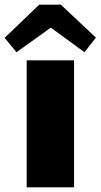

<svg xmlns="http://www.w3.org/2000/svg" viewBox="-63 -772 433 827"><path d="M52 -512H256V35H52ZM301 -547 156 -653 8 -547 -43 -609 106 -752H199L350 -610Z"/></svg>

Font: Lalezar
Style: Bold
Weight: 700
Designer: Borna Izadpanah
Foundry: Borna Izadpanah
Version: Version 1.003;January 24, 2021;FontCreator 13.0.0.2683 64-bi